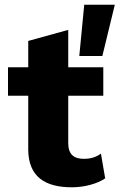

<svg xmlns="http://www.w3.org/2000/svg" viewBox="-20 -786 508 816"><path d="M468 -766H338L317 -548H415ZM419 -500H270V-659L100 -612V-500H14V-379H100V-150C101 -34 172 10 286 10C338 10 394 -5 427 -28L409 -133C389 -119 368 -111 336 -111C294 -111 270 -130 270 -178V-379H419Z"/></svg>

Font: Work Sans
Style: Bold
Weight: 700
Designer: Wei Huang
Foundry: Wei Huang
Version: Version 2.012